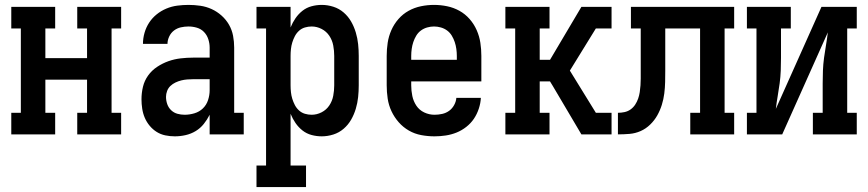

<svg xmlns="http://www.w3.org/2000/svg" viewBox="-20 -548 3540 783"><path d="M26 0V-88H65V-432H26V-520H205V-432H165V-311H335V-432H295V-520H474V-432H435V-88H474V0H295V-88H335V-223H165V-88H205V0Z M693 8Q673 8 654 4Q635 0 619 -10Q603 -20 590.5 -35Q578 -50 570.5 -67.5Q563 -85 560 -104.5Q557 -124 557 -143Q557 -169 563 -194Q569 -219 584 -240Q599 -261 621 -275.5Q643 -290 667 -298.5Q691 -307 717 -310Q743 -313 768 -313H835V-354Q835 -371 829.5 -388Q824 -405 812 -417.5Q800 -430 783 -435Q766 -440 749 -440Q733 -440 717.5 -436.5Q702 -433 689.5 -423.5Q677 -414 670 -399Q663 -384 663 -369H563Q563 -392 569.5 -414.5Q576 -437 588.5 -456Q601 -475 619 -489.5Q637 -504 658.5 -513Q680 -522 703 -525Q726 -528 749 -528Q773 -528 797 -524.5Q821 -521 843 -511Q865 -501 883.5 -484.5Q902 -468 914 -447Q926 -426 930.5 -402Q935 -378 935 -354V-88H974V0H835V-80Q825 -60 811 -42.5Q797 -25 778 -13.5Q759 -2 737 3Q715 8 693 8ZM733 -80Q753 -80 773 -86Q793 -92 807.5 -106Q822 -120 828.5 -140Q835 -160 835 -180V-225H768Q756 -225 743.5 -224Q731 -223 719 -220Q707 -217 695.5 -211.5Q684 -206 675 -197.5Q666 -189 661.5 -177Q657 -165 657 -153Q657 -138 662 -123.5Q667 -109 678 -98.5Q689 -88 703.5 -84Q718 -80 733 -80Z M1026 215V127H1065V-432H1026V-520H1165V-436Q1173 -456 1185 -473.5Q1197 -491 1213.5 -504Q1230 -517 1250.5 -522.5Q1271 -528 1292 -528Q1316 -528 1339.5 -520.5Q1363 -513 1381.5 -497Q1400 -481 1412 -460Q1424 -439 1431 -415.5Q1438 -392 1440.5 -368Q1443 -344 1443 -320V-200Q1443 -176 1440.5 -152Q1438 -128 1431 -104.5Q1424 -81 1412 -60Q1400 -39 1381.5 -23Q1363 -7 1339.5 0.5Q1316 8 1292 8Q1271 8 1250.5 2.5Q1230 -3 1213.5 -16Q1197 -29 1185 -46.5Q1173 -64 1165 -84V127H1228V215ZM1251 -80Q1272 -80 1291.5 -90Q1311 -100 1323 -118Q1335 -136 1339 -157.5Q1343 -179 1343 -200V-320Q1343 -341 1339 -362.5Q1335 -384 1323 -402Q1311 -420 1291.5 -430Q1272 -440 1251 -440Q1237 -440 1223.5 -436Q1210 -432 1199.5 -422.5Q1189 -413 1182.5 -400.5Q1176 -388 1172 -375Q1168 -362 1166.5 -348Q1165 -334 1165 -320V-200Q1165 -186 1166.5 -172Q1168 -158 1172 -145Q1176 -132 1182.5 -119.5Q1189 -107 1199.5 -97.5Q1210 -88 1223.5 -84Q1237 -80 1251 -80Z M1752 8Q1725 8 1698 3Q1671 -2 1647.5 -15.5Q1624 -29 1606 -49.5Q1588 -70 1576.5 -94.5Q1565 -119 1561 -146Q1557 -173 1557 -200V-320Q1557 -347 1561 -373.5Q1565 -400 1576 -425Q1587 -450 1605 -470.5Q1623 -491 1646.5 -504Q1670 -517 1696.5 -522.5Q1723 -528 1750 -528Q1777 -528 1803.5 -522.5Q1830 -517 1853.5 -504Q1877 -491 1895 -470.5Q1913 -450 1924 -425Q1935 -400 1939 -373.5Q1943 -347 1943 -320V-216H1657V-200Q1657 -178 1661.5 -156.5Q1666 -135 1678 -117Q1690 -99 1710 -89.5Q1730 -80 1752 -80Q1768 -80 1783.5 -83.5Q1799 -87 1811.5 -96Q1824 -105 1832 -119.5Q1840 -134 1841 -149H1941Q1940 -127 1932.5 -104.5Q1925 -82 1912.5 -63.5Q1900 -45 1881.5 -30.5Q1863 -16 1842 -7.5Q1821 1 1798 4.5Q1775 8 1752 8ZM1843 -304V-320Q1843 -334 1841 -348.5Q1839 -363 1834.5 -376.5Q1830 -390 1822.5 -402.5Q1815 -415 1803.5 -423.5Q1792 -432 1778 -436Q1764 -440 1750 -440Q1736 -440 1722 -436Q1708 -432 1696.5 -423.5Q1685 -415 1677.5 -402.5Q1670 -390 1665.5 -376.5Q1661 -363 1659 -348.5Q1657 -334 1657 -320V-304Z M2041 0V-88H2081V-432H2041V-520H2221V-432H2181V-304H2223L2351 -520H2474V-432H2410L2304 -260L2410 -88H2474V0H2351L2234 -198L2223 -216H2181V-88H2221V0Z M2500 0V-88Q2514 -88 2527.5 -91Q2541 -94 2552 -102Q2563 -110 2570.5 -121.5Q2578 -133 2582.5 -146Q2587 -159 2589 -172.5Q2591 -186 2592 -200Q2593 -214 2593 -227.5Q2593 -241 2593 -255V-432H2553V-520H2974V-432H2935V-88H2974V0H2795V-88H2835V-432H2693V-261Q2693 -238 2692.5 -214Q2692 -190 2689 -166.5Q2686 -143 2679 -120.5Q2672 -98 2660.5 -77.5Q2649 -57 2631.5 -40Q2614 -23 2592.5 -13.5Q2571 -4 2547.5 -2Q2524 0 2500 0Z M3026 0V-88H3065V-432H3026V-520H3205V-432H3165V-312Q3165 -286 3164 -260Q3163 -234 3159.5 -208Q3156 -182 3151.5 -156Q3147 -130 3144 -104L3330 -520H3474V-432H3435V-88H3474V0H3295V-88H3335V-208Q3335 -234 3336 -260Q3337 -286 3340.5 -312Q3344 -338 3348.5 -364Q3353 -390 3356 -416L3170 0Z"/></svg>

Font: Iosevka Curly Slab Semibold
Style: Regular
Weight: 600
Monospace: yes
Designer: Belleve Invis
Foundry: Belleve Invis
Version: Version 22.1.2; ttfautohint (v1.8.4)